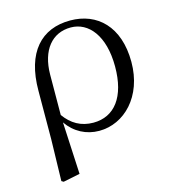

<svg xmlns="http://www.w3.org/2000/svg" viewBox="-110 -621 825 918"><g transform="rotate(-15 303.0 -162.5)"><path d="M82 200 92 206 175 189 162 -69C199 -15 256 15 320 15C444 15 553 -93 553 -264C553 -440 454 -531 321 -531C178 -531 88 -436 88 -245L87 -6ZM161 -106 162 -306C163 -426 222 -498 315 -498C403 -498 472 -416 472 -263C472 -113 408 -30 303 -30C242 -30 196 -57 161 -106Z"/></g></svg>

Font: Noto Serif CJK KR
Style: Regular
Weight: 400
Designer: Ryoko NISHIZUKA 西塚涼子 (kana & ideographs); Frank Grießhammer (Latin, Greek & Cyrillic); Wenlong ZHANG 张文龙 (bopomofo); San
Foundry: Adobe
Version: Version 2.001;hotconv 1.1.0;makeotfexe 2.6.0